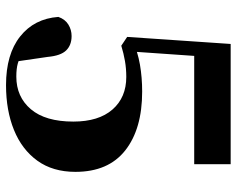

<svg xmlns="http://www.w3.org/2000/svg" viewBox="-96 -692 804 653"><g transform="rotate(90 306.5 -365.0)"><path d="M269 17Q164 17 103.5 -31Q43 -79 37 -161Q45 -184 63 -195Q81 -206 102 -206Q133 -206 151 -187.5Q169 -169 173 -125L189 -15L155 -40Q178 -28 195.5 -23Q213 -18 240 -18Q309 -18 351 -67.5Q393 -117 393 -212Q393 -298 352 -345Q311 -392 241 -392Q213 -392 187 -387.5Q161 -383 135 -375L105 -395L129 -747H538V-623H150L176 -715L154 -399L112 -412Q156 -431 199.5 -438.5Q243 -446 291 -446Q418 -446 491 -388.5Q564 -331 564 -219Q564 -142 526 -89.5Q488 -37 421.5 -10Q355 17 269 17Z"/></g></svg>

Font: Noto Serif KR ExtraLight Black
Style: Regular
Weight: 900
Version: Version 2.003-H1;hotconv 1.1.1;makeotfexe 2.6.0